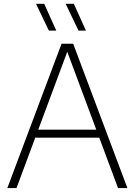

<svg xmlns="http://www.w3.org/2000/svg" viewBox="-20 -964 690 984"><path d="M17.5 0 295.5 -740H355L633 0H585L318.5 -715.5H331L64.5 0ZM144.5 -258.5 157 -299.5H493.5L505.5 -258.5ZM382.5 -807 316.5 -944.5H358.5L420.5 -807ZM230.5 -807 164.5 -944.5H206.5L268.5 -807Z"/></svg>

Font: Encode Sans Condensed Thin ExtraLight
Style: Regular
Weight: 250
Version: Version 3.002